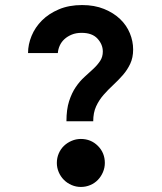

<svg xmlns="http://www.w3.org/2000/svg" viewBox="-20 -730 640 760"><path d="M243 -250H349Q349 -284 360.5 -309Q372 -334 390 -354.5Q408 -375 428 -393.5Q448 -412 466 -432.5Q484 -453 495.5 -477.5Q507 -502 507 -534Q507 -567 494 -598.5Q481 -630 455.5 -654.5Q430 -679 392 -694.5Q354 -710 305 -710Q253 -710 213 -693Q173 -676 146 -649Q119 -622 105 -588Q91 -554 91 -520H209Q210 -535 216.5 -549.5Q223 -564 235 -575Q247 -586 264 -593Q281 -600 303 -600Q345 -600 366 -577Q387 -554 387 -526Q387 -505 376.5 -489Q366 -473 350 -458Q334 -443 315 -426Q296 -409 280 -385.5Q264 -362 253.5 -329.5Q243 -297 243 -250ZM205 -85Q205 -66 212.5 -48.5Q220 -31 233 -18Q246 -5 263.5 2.5Q281 10 300 10Q320 10 337.5 2.5Q355 -5 367.5 -18Q380 -31 387.5 -48.5Q395 -66 395 -85Q395 -125 367.5 -152.5Q340 -180 300 -180Q281 -180 263.5 -172.5Q246 -165 233 -152.5Q220 -140 212.5 -122.5Q205 -105 205 -85Z"/></svg>

Font: CommitMonoV143 ExtLt
Style: Regular
Weight: 200
Monospace: yes
Designer: Eigil Nikolajsen
Foundry: Eigil Nikolajsen
Version: Version 1.143